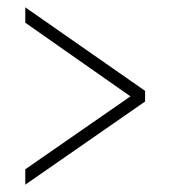

<svg xmlns="http://www.w3.org/2000/svg" viewBox="-20 -620 465 524"><path d="M49 -116 376 -343V-372L49 -600V-558L336 -357L49 -158Z"/></svg>

Font: Noto Serif Georgian ExtraCondensed ExtraLight
Style: Regular
Weight: 200
Width: 2
Designer: Monotype Design Team, Akaki Razmadze
Foundry: Google LLC
Version: Version 2.003